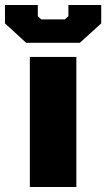

<svg xmlns="http://www.w3.org/2000/svg" viewBox="-55 -752 427 772"><path d="M50 -580 -35 -658V-732H97V-687L111 -674H206L220 -687V-732H352V-658L266 -580ZM65 0V-523H252V0Z"/></svg>

Font: Tomorrow
Style: Bold
Weight: 700
Designer: Tony de Marco, Monica Rizzolli
Foundry: Just in Type
Version: Version 2.002